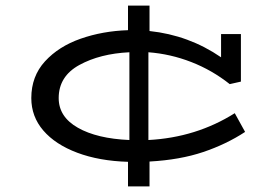

<svg xmlns="http://www.w3.org/2000/svg" viewBox="-20 -654 982 687"><path d="M515 -76V13H438V-75Q335 -78 256.5 -107.5Q178 -137 135 -187Q92 -237 92 -303Q92 -381 141 -434.5Q190 -488 268.5 -515.5Q347 -543 438 -546V-634H515V-543Q656 -528 771 -449V-532H842V-362L802 -353Q739 -403 664.5 -432Q590 -461 511 -467V-153Q682 -162 820 -249L857 -182Q790 -138 707 -110Q624 -82 515 -76ZM443 -153V-467Q338 -462 264 -421.5Q190 -381 190 -303Q190 -236 258.5 -197Q327 -158 443 -153Z"/></svg>

Font: BioRhyme Expanded
Style: Regular
Weight: 400
Width: 7
Designer: Aoife Mooney
Foundry: Aoife Mooney Type
Version: Version 1.000